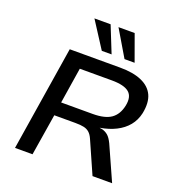

<svg xmlns="http://www.w3.org/2000/svg" viewBox="-162 -1078 1137 1215"><g transform="rotate(20 406.5 -471.0)"><path d="M74 0 186 -705H526Q614 -705 671 -680Q728 -655 750.5 -606.5Q773 -558 758 -483Q747 -433 717 -396.5Q687 -360 640.5 -336.5Q594 -313 534 -303L537 -302L551 -300Q574 -294 591 -279.5Q608 -265 624 -232L728 0H596L500 -217Q489 -242 474 -255.5Q459 -269 437 -274Q415 -279 379 -279H237L192 0ZM250 -370H462Q545 -370 586.5 -399.5Q628 -429 641 -491Q654 -554 620.5 -582.5Q587 -611 504 -611H288ZM533 -765 428 -942H537L601 -765ZM380 -765 266 -942H375L446 -765Z"/></g></svg>

Font: Nunito Sans 7pt SemiExpanded SemiBold
Style: Italic
Weight: 600
Width: 6
Italic angle: -9°
Designer: Vernon Adams
Foundry: Vernon Adams
Version: Version 3.101;gftools[0.9.27]